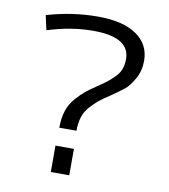

<svg xmlns="http://www.w3.org/2000/svg" viewBox="-83 -811 777 881"><g transform="rotate(10 305.5 -370.0)"><path d="M463 -570Q463 -672 293 -672Q189 -672 80 -637L65 -705Q183 -740 303 -740Q420 -740 483 -696.5Q546 -653 546 -577Q546 -530 525 -492.5Q504 -455 483 -438Q462 -421 421 -393Q389 -372 373 -359Q357 -346 335.5 -323Q314 -300 305 -271.5Q296 -243 296 -207H216Q216 -251 227 -285.5Q238 -320 262.5 -347.5Q287 -375 304.5 -389Q322 -403 356 -426Q384 -445 397.5 -455.5Q411 -466 429.5 -484.5Q448 -503 455.5 -523.5Q463 -544 463 -570ZM213 0V-123H299V0Z"/></g></svg>

Font: M PLUS 1p
Style: Regular
Weight: 400
Version: Version 1.062